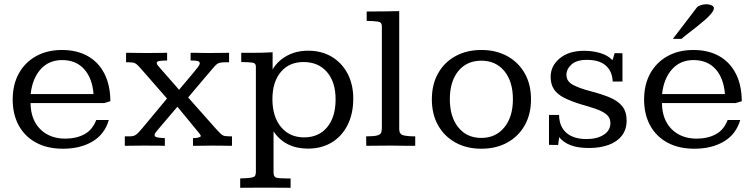

<svg xmlns="http://www.w3.org/2000/svg" viewBox="-20 -685 3545 902"><path d="M275.9 13.7Q202.1 13.7 149.2 -15.1Q96.2 -43.9 67.9 -95.9Q39.6 -147.9 39.6 -217.3Q39.6 -287.6 68.4 -339.8Q97.2 -392.1 149.4 -421.1Q201.7 -450.2 271 -450.2Q341.3 -450.2 392.1 -421.6Q442.9 -393.1 470.5 -339.1Q498 -285.2 498.5 -209.5L469.2 -200.7H123.5Q124.5 -122.6 169.2 -78.1Q213.9 -33.7 287.1 -33.7Q337.9 -33.7 376 -54Q414.1 -74.2 432.1 -121.1H491.2Q471.7 -54.2 414.6 -20.3Q357.4 13.7 275.9 13.7ZM124 -243.2H419.4Q413.6 -317.9 375.2 -360.4Q336.9 -402.8 272 -402.8Q210 -402.8 171.1 -359.9Q132.3 -316.9 124 -243.2Z M566.4 0V-44.4H589.4Q607.9 -44.4 618.7 -52Q629.4 -59.6 647.9 -82L764.6 -222.2L648.9 -354.5Q632.3 -374 623.3 -381.8Q614.3 -389.6 603.8 -391.1Q593.3 -392.6 572.3 -392.6V-437Q574.7 -437 593.3 -436.8Q611.8 -436.5 634 -436.3Q656.2 -436 669.4 -436Q693.8 -436 714.6 -436.3Q735.4 -436.5 765.1 -437V-400.9Q738.3 -400.4 727.3 -398.2Q716.3 -396 716.3 -389.6Q716.3 -383.3 723.1 -375.5Q730 -367.7 739.7 -356.4L821.3 -263.2L885.3 -339.4Q899.9 -356.9 909.2 -368.9Q918.5 -380.9 918.5 -388.2Q918.5 -395.5 908.7 -398.2Q898.9 -400.9 875.5 -400.9V-437Q891.6 -437 906 -436.8Q920.4 -436.5 933.6 -436.3Q946.8 -436 959 -436Q981.9 -436 1004.2 -436.3Q1026.4 -436.5 1056.2 -437V-392.6H1043Q1021 -392.6 1010.5 -389.6Q1000 -386.7 988 -373.3Q976.1 -359.9 949.2 -328.1L863.8 -227.1L992.2 -82.5Q1009.3 -63.5 1018.1 -55.4Q1026.9 -47.4 1037.4 -45.9Q1047.9 -44.4 1069.8 -44.4V0Q1059.6 0 1049.6 -0.2Q1039.6 -0.5 1028.6 -0.5Q1017.6 -0.5 1004.9 -0.7Q992.2 -1 977.5 -1Q974.6 -1 956.8 -0.7Q939 -0.5 918.5 -0.2Q897.9 0 886.7 0V-36.1Q915 -36.1 924.3 -45.4Q922.4 -49.3 919.7 -53.7Q917 -58.1 913.1 -62.5L813.5 -183.6L726.6 -81.5Q716.3 -69.3 711.2 -62.7Q706.1 -56.2 706.1 -50.8Q706.1 -43 717.3 -40Q728.5 -37.1 754.4 -36.1V0Q752 -0.5 734.6 -0.5Q717.3 -0.5 695.8 -0.7Q674.3 -1 658.7 -1Q629.4 -1 609.4 -0.5Q589.4 0 566.4 0Z M1108.4 197.3V153.3Q1143.1 152.3 1157.7 149.9Q1175.3 147 1178.7 140.4Q1182.1 133.8 1182.1 123V-373Q1182.1 -388.7 1165.5 -390.9Q1148.9 -393.1 1113.3 -393.6V-437Q1128.4 -437 1143.1 -437Q1157.7 -437 1172.4 -437Q1194.3 -437 1216.6 -437.5Q1238.8 -438 1260.7 -439.5V-358.9Q1285.2 -399.9 1328.6 -423.3Q1372.1 -446.8 1427.7 -446.8Q1490.7 -446.8 1538.3 -418.5Q1585.9 -390.1 1612.8 -339.4Q1639.6 -288.6 1639.6 -221.7Q1639.6 -150.9 1613 -97.9Q1586.4 -44.9 1538.6 -15.9Q1490.7 13.2 1426.8 13.2Q1373.5 13.2 1332.8 -7.1Q1292 -27.3 1265.1 -67.9V125Q1265.1 146 1278.1 149.7Q1291 153.3 1328.1 153.3H1345.2V197.3Q1338.4 197.3 1320.3 197Q1302.2 196.8 1281.2 196.8Q1260.3 196.8 1244.1 196.8Q1228 196.8 1225.1 196.8Q1222.2 196.8 1206.3 196.8Q1190.4 196.8 1169.9 196.8Q1149.4 196.8 1132.1 197Q1114.7 197.3 1108.4 197.3ZM1408.7 -39.6Q1477.1 -39.6 1516.8 -87.2Q1556.6 -134.8 1556.6 -218.3Q1556.6 -299.8 1516.1 -346.7Q1475.6 -393.6 1405.8 -393.6Q1338.4 -393.6 1299.1 -346.7Q1259.8 -299.8 1259.8 -219.2Q1259.8 -136.7 1300.3 -88.1Q1340.8 -39.6 1408.7 -39.6Z M1700.7 0Q1700.7 -3.9 1700.7 -9.8Q1700.7 -15.6 1700.4 -22.2Q1700.2 -28.8 1700.2 -34.7Q1700.2 -40.5 1700.2 -44.4Q1737.3 -44.4 1752.4 -48.8Q1767.6 -53.2 1770.8 -62Q1773.9 -70.8 1773.9 -84V-562.5Q1773.9 -580.6 1755.4 -583.5Q1736.8 -586.4 1702.6 -586.9V-630.9Q1715.8 -630.9 1728 -631.1Q1740.2 -631.3 1752.7 -631.3Q1765.1 -631.3 1777.3 -631.3Q1795.9 -631.8 1815.2 -632.1Q1834.5 -632.3 1855.5 -632.8V-78.6Q1855.5 -54.7 1874.3 -49.6Q1893.1 -44.4 1930.7 -44.4V0Q1903.8 0 1877.2 -0.2Q1850.6 -0.5 1814.5 -1Q1778.8 -1 1752.9 -0.5Q1727.1 0 1700.7 0Z M2241.2 13.7Q2172.4 13.7 2120.1 -15.1Q2067.9 -43.9 2038.3 -95.9Q2008.8 -147.9 2008.8 -218.3Q2008.8 -288.6 2038.3 -340.8Q2067.9 -393.1 2120.4 -421.6Q2172.9 -450.2 2241.2 -450.2Q2310.1 -450.2 2362.5 -421.6Q2415 -393.1 2444.8 -341.1Q2474.6 -289.1 2474.6 -218.3Q2474.6 -148.4 2445.1 -96.2Q2415.5 -43.9 2363 -15.1Q2310.5 13.7 2241.2 13.7ZM2241.2 -37.1Q2308.6 -37.1 2349.1 -86.4Q2389.6 -135.7 2389.6 -218.8Q2389.6 -302.2 2349.4 -351.1Q2309.1 -399.9 2241.2 -399.9Q2173.3 -399.9 2133.3 -351.3Q2093.3 -302.7 2093.3 -218.8Q2093.3 -135.7 2133.3 -86.4Q2173.3 -37.1 2241.2 -37.1Z M2746.6 10.3Q2696.3 10.3 2662.4 -2.2Q2628.4 -14.6 2606.9 -40.5L2602.1 -3.9Q2591.3 -3.9 2580.8 -4.2Q2570.3 -4.4 2559.1 -4.4V-145H2606.4Q2607.4 -89.8 2641.1 -60.8Q2674.8 -31.7 2735.4 -31.7Q2785.2 -31.7 2816.4 -52Q2847.7 -72.3 2847.7 -106.9Q2847.7 -132.8 2828.1 -148.2Q2808.6 -163.6 2776.6 -174.3Q2744.6 -185.1 2706.5 -195.8Q2660.6 -210 2629.4 -226.1Q2598.1 -242.2 2582.5 -265.6Q2566.9 -289.1 2566.9 -324.2Q2566.9 -375.5 2609.6 -410.9Q2652.3 -446.3 2724.1 -446.3Q2764.2 -446.3 2799.8 -435.8Q2835.4 -425.3 2857.4 -402.3Q2857.9 -403.3 2860.4 -411.4Q2862.8 -419.4 2865.2 -427.5Q2867.7 -435.5 2867.7 -435.5Q2867.7 -435.5 2876 -435.3Q2884.3 -435.1 2893.3 -435.1Q2902.3 -435.1 2904.3 -434.6V-301.8H2858.4Q2856.4 -350.6 2825.7 -377.2Q2794.9 -403.8 2737.8 -403.8Q2689 -403.8 2665 -382.3Q2641.1 -360.8 2641.1 -333Q2641.1 -302.7 2671.9 -286.4Q2702.6 -270 2751.5 -257.3Q2804.2 -243.7 2843 -227.8Q2881.8 -211.9 2902.8 -186.5Q2923.8 -161.1 2923.8 -118.7Q2923.8 -77.1 2901.9 -48.3Q2879.9 -19.5 2840.1 -4.6Q2800.3 10.3 2746.6 10.3Z M3242.2 13.7Q3168.5 13.7 3115.5 -15.1Q3062.5 -43.9 3034.2 -95.9Q3005.9 -147.9 3005.9 -217.3Q3005.9 -287.6 3034.7 -339.8Q3063.5 -392.1 3115.7 -421.1Q3168 -450.2 3237.3 -450.2Q3307.6 -450.2 3358.4 -421.6Q3409.2 -393.1 3436.8 -339.1Q3464.4 -285.2 3464.8 -209.5L3435.5 -200.7H3089.8Q3090.8 -122.6 3135.5 -78.1Q3180.2 -33.7 3253.4 -33.7Q3304.2 -33.7 3342.3 -54Q3380.4 -74.2 3398.4 -121.1H3457.5Q3438 -54.2 3380.9 -20.3Q3323.7 13.7 3242.2 13.7ZM3090.3 -243.2H3385.7Q3379.9 -317.9 3341.6 -360.4Q3303.2 -402.8 3238.3 -402.8Q3176.3 -402.8 3137.5 -359.9Q3098.6 -316.9 3090.3 -243.2ZM3141.1 -502.4 3253.4 -649.4Q3258.8 -656.2 3271.7 -660.6Q3284.7 -665 3297.9 -665Q3307.6 -665 3315.9 -662.6Q3324.2 -660.2 3329.1 -656Q3334 -651.9 3334 -646.5Q3333 -635.3 3321.3 -621.1Q3309.6 -606.9 3291.5 -591.1Q3273.4 -575.2 3253.2 -559.3Q3232.9 -543.5 3213.9 -528.8Q3194.8 -514.2 3181.6 -502.4Z"/></svg>

Font: Kameron
Style: Regular
Weight: 400
Designer: Vernon Adams
Foundry: Vernon Adams
Version: Version 1.100